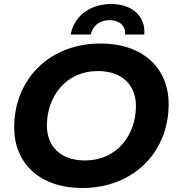

<svg xmlns="http://www.w3.org/2000/svg" viewBox="-20 -930 884 962"><path d="M334 -757H435C444 -801 480 -829 529 -829C578 -829 610 -801 607 -757H703C711 -851 638 -910 538 -910C432 -910 352 -851 334 -757ZM392 12C650 12 825 -169 825 -408C825 -588 697 -712 484 -712C226 -712 51 -531 51 -292C51 -112 179 12 392 12ZM406 -126C283 -126 215 -197 215 -301C215 -449 312 -574 470 -574C593 -574 661 -503 661 -399C661 -251 564 -126 406 -126Z"/></svg>

Font: AWKNG-Font
Style: Bold Italic
Weight: 700
Italic angle: -11.3°
Designer: Awakening Church
Foundry: Awakening Church
Version: Version 1.700;PS 001.700;hotconv 1.0.88;makeotf.lib2.5.64775